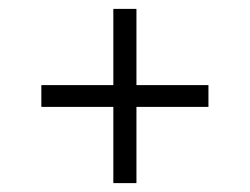

<svg xmlns="http://www.w3.org/2000/svg" viewBox="-20 -596 562 432"><path d="M235 -184V-355.5H73V-404.5H235V-576H287V-404.5H449V-355.5H287V-184Z"/></svg>

Font: Encode Sans SemiCondensed SemiCondensed Light
Style: Regular
Weight: 300
Width: 4
Designer: Multiple Designers
Foundry: Impallari Type
Version: Version 3.000; ttfautohint (v1.8.3) -l 8 -r 50 -G 200 -x 14 